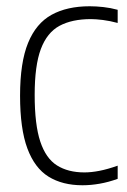

<svg xmlns="http://www.w3.org/2000/svg" viewBox="-20 -568 395 598"><path d="M237 9Q174.5 9 131.2 -17.8Q88 -44.5 65.2 -105.8Q42.5 -167 42.5 -270Q42.5 -373.5 67.5 -434.5Q92.5 -495.5 140.8 -522Q189 -548.5 259.5 -548.5Q279.5 -548.5 302 -546Q324.5 -543.5 346.5 -537.5V-496.5Q322.5 -503 300.2 -505.8Q278 -508.5 263.5 -508.5Q204 -508.5 165.2 -487.5Q126.5 -466.5 107.2 -415.2Q88 -364 88 -272.5Q88 -179.5 105.5 -127Q123 -74.5 157.5 -52.8Q192 -31 243 -31Q264.5 -31 290 -36Q315.5 -41 346.5 -52V-11Q317.5 -0.5 290.2 4.2Q263 9 237 9Z"/></svg>

Font: Encode Sans Condensed ExtraLight
Style: Regular
Weight: 200
Width: 3
Designer: Multiple Designers
Foundry: Impallari Type
Version: Version 3.000; ttfautohint (v1.8.3) -l 8 -r 50 -G 200 -x 14 